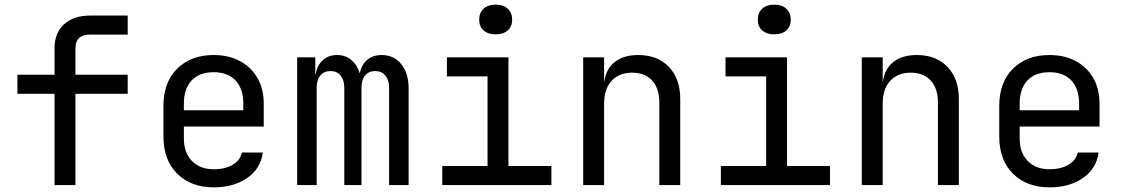

<svg xmlns="http://www.w3.org/2000/svg" viewBox="-20 -797 4840 827"><path d="M215 0V-393H55V-475H215V-590Q215 -655 256 -692.5Q297 -730 369 -730H530V-648H369Q305 -648 305 -590V-475H530V-393H305V0Z M900 10Q803 10 743.5 -48.5Q684 -107 684 -210V-340Q684 -443 743.5 -501.5Q803 -560 900 -560Q965 -560 1013.5 -534Q1062 -508 1089 -461Q1116 -414 1116 -350V-252H772V-200Q772 -139 807 -103.5Q842 -68 900 -68Q950 -68 982.5 -87.5Q1015 -107 1022 -140H1112Q1103 -71 1045 -30.5Q987 10 900 10ZM772 -322H1028V-350Q1028 -415 994.5 -450.5Q961 -486 900 -486Q839 -486 805.5 -450.5Q772 -415 772 -350Z M1260 0V-550H1338V-477H1340Q1345 -514 1369.5 -537Q1394 -560 1432 -560Q1468 -560 1493 -539Q1518 -518 1529 -482H1530Q1537 -518 1561.5 -539Q1586 -560 1624 -560Q1677 -560 1708.5 -520.5Q1740 -481 1740 -418V0H1656V-419Q1656 -452 1640 -471.5Q1624 -491 1596 -491Q1569 -491 1553 -472Q1537 -453 1537 -420V0H1463V-419Q1463 -452 1447 -471.5Q1431 -491 1404 -491Q1376 -491 1360 -472Q1344 -453 1344 -420V0Z M1885 0V-82H2080V-468H1905V-550H2170V-82H2355V0ZM2115 -649Q2082 -649 2063 -666Q2044 -683 2044 -712Q2044 -742 2063 -759.5Q2082 -777 2115 -777Q2148 -777 2167 -759.5Q2186 -742 2186 -712Q2186 -683 2167 -666Q2148 -649 2115 -649Z M2492 0V-550H2582V-445H2583Q2590 -500 2628 -530Q2666 -560 2729 -560Q2812 -560 2861 -509Q2910 -458 2910 -370V0H2820V-354Q2820 -417 2788.5 -450.5Q2757 -484 2703 -484Q2647 -484 2614.5 -449Q2582 -414 2582 -350V0Z M3085 0V-82H3280V-468H3105V-550H3370V-82H3555V0ZM3315 -649Q3282 -649 3263 -666Q3244 -683 3244 -712Q3244 -742 3263 -759.5Q3282 -777 3315 -777Q3348 -777 3367 -759.5Q3386 -742 3386 -712Q3386 -683 3367 -666Q3348 -649 3315 -649Z M3692 0V-550H3782V-445H3783Q3790 -500 3828 -530Q3866 -560 3929 -560Q4012 -560 4061 -509Q4110 -458 4110 -370V0H4020V-354Q4020 -417 3988.5 -450.5Q3957 -484 3903 -484Q3847 -484 3814.5 -449Q3782 -414 3782 -350V0Z M4500 10Q4403 10 4343.5 -48.5Q4284 -107 4284 -210V-340Q4284 -443 4343.5 -501.5Q4403 -560 4500 -560Q4565 -560 4613.5 -534Q4662 -508 4689 -461Q4716 -414 4716 -350V-252H4372V-200Q4372 -139 4407 -103.5Q4442 -68 4500 -68Q4550 -68 4582.5 -87.5Q4615 -107 4622 -140H4712Q4703 -71 4645 -30.5Q4587 10 4500 10ZM4372 -322H4628V-350Q4628 -415 4594.5 -450.5Q4561 -486 4500 -486Q4439 -486 4405.5 -450.5Q4372 -415 4372 -350Z"/></svg>

Font: JetBrainsMono Nerd Font Mono
Style: Regular
Weight: 400
Monospace: yes
Designer: Philipp Nurullin, Konstantin Bulenkov
Foundry: JetBrains
Version: Version 2.304; ttfautohint (v1.8.4.7-5d5b);Nerd Fonts 2.3.0